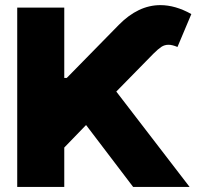

<svg xmlns="http://www.w3.org/2000/svg" viewBox="-20 -737 780 757"><path d="M47.9 -707H233.4V-429.7H243.2L448.2 -638.7Q524.9 -716.8 612.3 -716.8Q671.4 -716.8 734.4 -681.6L679.7 -551.8Q659.2 -560.5 644.5 -560.5Q628.9 -560.5 616.2 -552.2Q603.5 -543.9 585 -525.4L438.5 -376L727.5 0H504.9L319.3 -244.1L233.4 -155.3V0H47.9Z"/></svg>

Font: Pretendard Std Black
Style: Regular
Weight: 900
Designer: Base glyphs from Inter by Rasmus Andersson; Hangeul glyphs from Noto Sans CJK(Source Han Sans) by Jang Soo-young and Kan
Foundry: Kil Hyung-jin
Version: Version 1.309